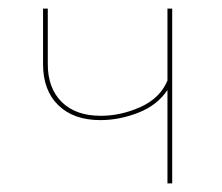

<svg xmlns="http://www.w3.org/2000/svg" viewBox="-20 -426 515 446"><path d="M380 -406V0H369V-217Q346 -182 302 -164.5Q258 -147 213 -147Q151 -147 115.5 -181.5Q80 -216 80 -277V-406H91V-277Q91 -221 123.5 -189Q156 -157 214 -157Q261 -157 306.5 -177.5Q352 -198 369 -239V-406Z"/></svg>

Font: Ysabeau Infant Hairline
Style: Regular
Weight: 100
Designer: Christian Thalmann (Catharsis Fonts)
Version: Version 0.003